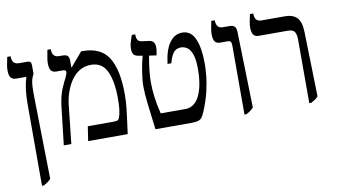

<svg xmlns="http://www.w3.org/2000/svg" viewBox="-84 -844 2246 1281"><g transform="rotate(-10 1038.5 -203.5)"><path d="M105 240V-310Q105 -370 111 -414Q117 -458 128 -492V-494H60Q36 -494 24 -508.5Q12 -523 12 -556Q12 -577 15.5 -595Q19 -613 26 -647H49V-643Q49 -592 97 -592H152Q166 -592 172.5 -585.5Q179 -579 179 -562V-505Q169 -487 164 -469Q159 -451 157.5 -422.5Q156 -394 157 -344L167 204Q157 215 145 223.5Q133 232 118 240Z M295 0 324 -252Q333 -328 352.5 -374Q372 -420 385 -443Q392 -458 394.5 -466.5Q397 -475 397 -480Q397 -494 375 -494H332Q307 -494 296 -509Q285 -524 285 -557Q285 -576 288.5 -595Q292 -614 298 -647H321V-644Q321 -592 368 -592H388Q416 -592 425.5 -582Q435 -572 435 -550V-505L438 -504L518 -598H527Q652 -598 703.5 -514Q755 -430 755 -267Q755 -243 754 -221Q753 -199 750 -170.5Q747 -142 741.5 -101Q736 -60 728 0H460L475 -98H651Q673 -98 680.5 -104Q688 -110 694 -132Q699 -150 702 -176.5Q705 -203 705 -248Q705 -362 673.5 -430Q642 -498 566 -498Q523 -498 489.5 -478Q456 -458 432.5 -424Q409 -390 394.5 -348.5Q380 -307 375 -266L346 0Z M916 0Q903 -99 894.5 -175Q886 -251 886 -294Q886 -337 895 -394Q904 -451 917 -498L892 -502Q867 -506 857.5 -518Q848 -530 848 -558Q848 -575 853 -594.5Q858 -614 870 -647H893V-642Q893 -621 900.5 -609Q908 -597 927 -594L980 -587Q1016 -581 1016 -537Q1016 -528 1014.5 -515.5Q1013 -503 1009 -484L959 -491Q951 -447 945.5 -401Q940 -355 940 -312Q940 -269 946.5 -215Q953 -161 969 -98H1136Q1198 -98 1232 -166Q1265 -234 1265 -348Q1265 -411 1252.5 -446Q1240 -481 1220 -494.5Q1200 -508 1178 -508Q1142 -508 1124 -481Q1106 -454 1097 -415H1071Q1082 -508 1116.5 -556Q1151 -604 1203 -604Q1262 -604 1289 -542.5Q1316 -481 1316 -374Q1316 -345 1312 -298Q1308 -251 1294 -189.5Q1280 -128 1249 -55Q1240 -34 1231 -22Q1222 -10 1205.5 -5Q1189 0 1157 0Z M1518 7V-458Q1518 -478 1513.5 -486Q1509 -494 1492 -494H1442Q1417 -494 1406 -509Q1395 -524 1395 -558Q1395 -575 1398 -594Q1401 -613 1408 -647H1432V-644Q1432 -620 1443 -606Q1454 -592 1478 -592H1522Q1548 -592 1558 -579.5Q1568 -567 1568 -535L1581 -30Q1561 -8 1531 7Z M1957 7V-428Q1957 -456 1946.5 -475Q1936 -494 1898 -494H1704Q1679 -494 1667.5 -509Q1656 -524 1656 -557Q1656 -576 1659.5 -595Q1663 -614 1670 -647H1693V-644Q1693 -592 1739 -592H1900Q1950 -592 1978 -564.5Q2006 -537 2008 -466L2019 -29Q2010 -17 1998 -9Q1986 -1 1970 7Z"/></g></svg>

Font: Noto Serif Hebrew SemiCondensed
Style: Regular
Weight: 400
Width: 4
Designer: Monotype Design Team
Foundry: Monotype Imaging Inc.
Version: Version 2.004; ttfautohint (v1.8.4.7-5d5b)